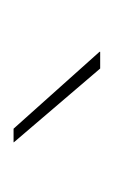

<svg xmlns="http://www.w3.org/2000/svg" viewBox="36 -756 164 276"><g transform="rotate(90 118.0 -618.0)"><path d="M78.5 -680 184.5 -556V-555.5H165L54.5 -679V-680Z"/></g></svg>

Font: Anek Gujarati Thin
Style: Regular
Weight: 250
Version: Version 1.003